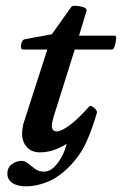

<svg xmlns="http://www.w3.org/2000/svg" viewBox="-20 -525 430 678"><path d="M73 133Q41 133 23.5 121Q6 109 6 88Q6 66 22.5 54.5Q39 43 56 43Q66 43 74 48.5Q82 54 93 63Q103 72 112.5 76.5Q122 81 136 81Q154 81 170 66Q186 51 198 28.5Q210 6 215 -17Q193 -3 169.5 5Q146 13 121 13Q92 13 75 -5.5Q58 -24 58 -53Q58 -63 59.5 -70.5Q61 -78 62 -86L147 -350H61Q55 -350 54 -358.5Q53 -367 57 -376.5Q61 -386 70 -387L163 -404L232 -501Q235 -505 248 -504.5Q261 -504 273.5 -500Q286 -496 286 -488L259 -399H386Q391 -399 390 -386.5Q389 -374 385 -362Q381 -350 375 -350H244L170 -115Q167 -104 165 -96Q163 -88 163 -82Q163 -61 180 -61Q196 -61 225 -82Q254 -103 295 -149Q299 -153 306 -149Q313 -145 318.5 -138Q324 -131 322 -126Q306 -70 285 -23.5Q264 23 226 62Q189 100 149.5 116.5Q110 133 73 133Z"/></svg>

Font: Junicode SmExp
Style: Bold Italic
Weight: 700
Width: 6
Italic angle: -11°
Designer: Peter S. Baker
Version: Version 2.205; ttfautohint (v1.8.4)